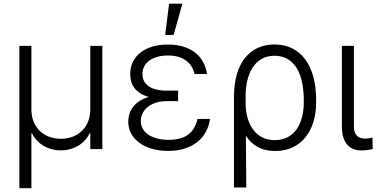

<svg xmlns="http://www.w3.org/2000/svg" viewBox="-20 -788 1995 1015"><path d="M82.4 207H146V-82.7H149.5C177.9 -25.6 236.2 7.1 301.5 7.1C367.2 7.1 425.4 -25.6 453.5 -82.7H457.4V0H521V-545.5H457.4V-208.5C457.4 -117.9 394.5 -54.3 301.5 -54.3C208.8 -54.3 146 -117.5 146 -208.5V-545.5H82.4Z M921.5 -287.3V-308.9H860.1C776.3 -308.9 732.6 -343 733 -397.4C733.3 -456 786.2 -494.7 867.9 -494.7C945 -494.7 994.3 -459.5 1008.2 -396.7H1074.6C1059.7 -495.7 983.3 -552.6 867.9 -552.6C748.9 -552.6 668.7 -493.3 668.3 -396.3C668.3 -345.5 691.4 -296.5 766.3 -275.6C687.1 -252.1 658 -198.2 658 -144.9C658 -53.3 744.3 9.9 869.3 9.9C995.7 9.9 1076.7 -57.5 1090.2 -159.4H1024.1C1008.5 -88.1 961.3 -48.7 872.2 -48.7C782.7 -48.7 724.4 -88.4 724.4 -147.4C724.1 -208.5 779.8 -253.2 860.1 -253.2H921.5ZM853.3 -603.3H897.7L944.2 -768.5H873.9Z M1217 203.1H1282L1279.8 -70C1313.9 -18.5 1362.9 10.3 1434.7 10.3C1571.7 10.3 1651.3 -95.9 1651.3 -247.5V-259.6C1651.3 -438.6 1572.1 -552.9 1431.1 -552.9C1302.6 -552.9 1217 -457.4 1217 -276.6ZM1278.8 -224.1 1278.4 -277.3C1277.7 -393.5 1324.2 -493.3 1431.1 -493.3C1537.3 -493.3 1585.9 -397.4 1585.9 -259.6V-247.5C1585.9 -134.6 1537.3 -47.2 1432.2 -47.2C1326.3 -47.2 1283.7 -139.2 1278.8 -224.1Z M1787.3 -545.5V-118.3C1787.3 -30.2 1830.3 7.1 1888.8 7.1C1919.7 7.1 1940.3 2.5 1950.3 -0.4L1948.9 -61.1C1943.5 -58.9 1925.8 -55.4 1908.7 -55.4C1879.3 -55.4 1850.9 -70.3 1850.9 -118.3V-545.5Z"/></svg>

Font: Karasuma Gothic
Style: Light
Weight: 300
Designer: Rasmus Andersson / Ryoko Nishizuka
Foundry: rsms
Version: Version 1.00